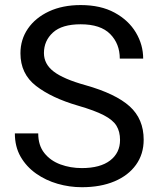

<svg xmlns="http://www.w3.org/2000/svg" viewBox="-20 -741 634 770"><path d="M461.4 -179.7Q461.4 -212.9 447.3 -236.3Q433.1 -259.8 396.5 -278.8Q359.9 -297.9 292.5 -317.4Q187 -348.1 124.5 -396.5Q62 -444.8 62 -527.3Q62 -582.5 92 -626.2Q122.1 -669.9 176.5 -695.3Q231 -720.7 303.7 -720.7Q383.8 -720.7 439.7 -690.2Q495.6 -659.7 524.9 -610.6Q554.2 -561.5 554.2 -505.9H460.4Q460.4 -565.4 421.9 -604.5Q383.3 -643.6 303.7 -643.6Q228.5 -643.6 192.4 -610.6Q156.2 -577.6 156.2 -528.3Q156.2 -483.9 195.6 -453.9Q234.9 -423.8 322.8 -399.4Q443.8 -365.2 500 -314.5Q556.2 -263.7 556.2 -180.7Q556.2 -123 525.4 -80.1Q494.6 -37.1 439 -13.7Q383.3 9.8 308.1 9.8Q258.8 9.8 211.2 -3.9Q163.6 -17.6 124.8 -44.9Q85.9 -72.3 62.7 -112.5Q39.6 -152.8 39.6 -206.1H133.3Q133.3 -157.7 158 -127Q182.6 -96.2 222.7 -81.5Q262.7 -66.9 308.1 -66.9Q381.8 -66.9 421.6 -97.4Q461.4 -127.9 461.4 -179.7Z"/></svg>

Font: Vazirmatn UI FD
Style: Regular
Weight: 400
Designer: Saber Rastikerdar
Foundry: Saber Rastikerdar
Version: Version 33.003